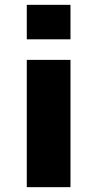

<svg xmlns="http://www.w3.org/2000/svg" viewBox="-20 -772 393 794"><path d="M90.8 -609.4V-752H271.5V-609.4ZM90.8 2V-524.4H271.5V2Z"/></svg>

Font: Gen Shin Gothic Heavy
Style: Bold
Weight: 900
Designer: [Source Han Sans]
Ryoko NISHIZUKA  (kana & ideographs); Paul D. Hunt (Latin, Greek & Cyrillic); Wenlong ZHANG  (bopomofo
Version: Version 1.002.20150607